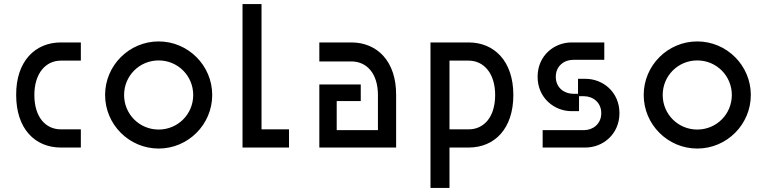

<svg xmlns="http://www.w3.org/2000/svg" viewBox="-20 -730 3795 950"><path d="M380 -90H281C207 -90 150 -149 150 -260C150 -368 207 -430 281 -430H380V-520H281C155 -520 59 -428 60 -260C60 -93 153 0 281 0H380Z M765 -89C670 -89 594 -165 594 -260C594 -355 670 -431 765 -431C860 -431 936 -355 936 -260C936 -165 860 -89 765 -89ZM500 -260C500 -114 619 5 765 5C911 5 1030 -114 1030 -260C1030 -406 911 -525 765 -525C619 -525 500 -406 500 -260Z M1410 0V-90H1274V-710H1180V0Z M1850 -260V-86H1646V-230H1765V-312H1560V0H1940V-260C1941 -428 1845 -520 1719 -520H1560V-426H1719C1793 -426 1850 -368 1850 -260Z M2299 -90H2204V-430H2299C2373 -430 2430 -368 2430 -260C2430 -149 2373 -90 2299 -90ZM2110 200H2204V0H2299C2427 0 2520 -93 2520 -260C2520 -428 2425 -520 2299 -520H2110Z M2730 -350C2730 -404 2772 -434 2816 -434H2970V-520H2808C2722 -520 2640 -455 2640 -350C2640 -246 2722 -180 2808 -180H2845V-254H2869C2913 -254 2955 -224 2955 -170C2955 -116 2913 -86 2869 -86H2665V0H2877C2963 0 3045 -66 3045 -170C3045 -275 2963 -340 2877 -340H2840V-266H2816C2772 -266 2730 -296 2730 -350Z M3430 -89C3335 -89 3259 -165 3259 -260C3259 -355 3335 -431 3430 -431C3525 -431 3601 -355 3601 -260C3601 -165 3525 -89 3430 -89ZM3165 -260C3165 -114 3284 5 3430 5C3576 5 3695 -114 3695 -260C3695 -406 3576 -525 3430 -525C3284 -525 3165 -406 3165 -260Z"/></svg>

Font: Grotesk 02 Mince
Style: Bold
Weight: 400
Designer: Frank Adebiaye, contributions by Jérémy Landes, Ariel Martín Pérez
Foundry: Velvetyne Type Foundry
Version: Version 3.000;Glyphs 3.1.2 (3150)